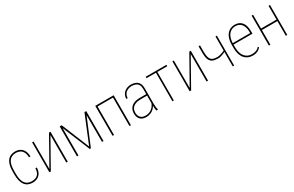

<svg xmlns="http://www.w3.org/2000/svg" viewBox="158 -1731 4493 2934"><g transform="rotate(-30 2404.0 -263.5)"><path d="M233.4 -14.6Q268.1 -14.6 299.6 -26.6Q331.1 -38.6 351.8 -70.1Q372.6 -101.6 375 -159.7H400.4Q397.9 -99.6 374.8 -62Q351.6 -24.4 314.5 -6.8Q277.3 10.7 233.4 10.7Q189.5 10.7 155 -4.4Q120.6 -19.5 97.2 -50Q73.7 -80.6 61.5 -127Q49.3 -173.3 49.3 -235.8V-292.5Q49.3 -355 61.5 -401.4Q73.7 -447.8 97.2 -478Q120.6 -508.3 155 -523.2Q189.5 -538.1 233.4 -538.1Q276.9 -538.1 314 -520.5Q351.1 -502.9 374.8 -462.6Q398.4 -422.4 400.4 -354H375Q373 -414.6 352.5 -449.2Q332 -483.9 300.8 -498.5Q269.5 -513.2 233.4 -513.2Q192.4 -513.2 162.4 -499.3Q132.3 -485.4 112.8 -457.5Q93.3 -429.7 83.7 -388.4Q74.2 -347.2 74.2 -292.5V-235.8Q74.2 -181.2 83.7 -139.6Q93.3 -98.1 112.8 -70.3Q132.3 -42.5 162.4 -28.6Q192.4 -14.6 233.4 -14.6Z M555.2 -44.4 828.1 -528.3H854V0H828.1V-483.9L555.2 0H529.8V-528.3H555.2Z M1252.9 -38.1 1453.6 -528.3H1481.9L1262.2 0H1242.2L1024.4 -528.3H1051.8ZM1043 -528.3V0H1016.6V-528.3ZM1458.5 0V-528.3H1484.9V0Z M1952.6 -528.3V-502.9H1660.2V-528.3ZM1670.4 -528.3V0H1644.5V-528.3ZM1968.8 -528.3V0H1942.9V-528.3Z M2408.7 -99.6V-386.2Q2408.7 -430.7 2393.1 -458.5Q2377.4 -486.3 2347.4 -499.8Q2317.4 -513.2 2273.9 -513.2Q2233.9 -513.2 2202.1 -497.3Q2170.4 -481.4 2151.9 -452.1Q2133.3 -422.9 2133.3 -382.8L2108.4 -384.3Q2108.4 -417 2120.6 -445.1Q2132.8 -473.1 2155 -493.9Q2177.2 -514.6 2207.8 -526.4Q2238.3 -538.1 2274.9 -538.1Q2321.3 -538.1 2356.9 -522.9Q2392.6 -507.8 2413.1 -474.4Q2433.6 -440.9 2433.6 -385.3V-106Q2433.6 -77.1 2436.8 -48.8Q2439.9 -20.5 2445.3 -4.4V0H2417Q2412.6 -19 2410.6 -46.4Q2408.7 -73.7 2408.7 -99.6ZM2418.5 -294.4 2419.4 -268.6H2293.5Q2248.5 -268.6 2216.1 -258.3Q2183.6 -248 2162.6 -229.7Q2141.6 -211.4 2131.6 -186.3Q2121.6 -161.1 2121.6 -131.3Q2121.6 -92.8 2136 -66.9Q2150.4 -41 2176 -27.8Q2201.7 -14.6 2234.9 -14.6Q2281.7 -14.6 2317.9 -32Q2354 -49.3 2378.7 -80.8Q2403.3 -112.3 2416 -155.3L2427.2 -131.3Q2419.4 -106 2403.8 -80.8Q2388.2 -55.7 2364.5 -34.9Q2340.8 -14.2 2308.6 -1.7Q2276.4 10.7 2234.9 10.7Q2193.4 10.7 2162.1 -5.4Q2130.9 -21.5 2113.8 -53.5Q2096.7 -85.4 2096.7 -133.8Q2096.7 -168.9 2109.1 -198.2Q2121.6 -227.5 2146 -249.3Q2170.4 -271 2206.8 -282.7Q2243.2 -294.4 2291 -294.4Z M2725.6 -528.3V0H2700.7V-528.3ZM2900.4 -528.3V-503.4H2534.2V-528.3Z M3030.8 -44.4 3303.7 -528.3H3329.6V0H3303.7V-483.9L3030.8 0H3005.4V-528.3H3030.8Z M3790.5 -528.3V0H3765.6V-528.3ZM3781.7 -290.5V-266.1Q3766.6 -255.4 3741.5 -243.9Q3716.3 -232.4 3688.5 -224.6Q3660.6 -216.8 3636.7 -216.8Q3578.6 -216.8 3541 -232.9Q3503.4 -249 3485.1 -291.7Q3466.8 -334.5 3466.8 -415V-528.3H3492.7V-415Q3492.7 -345.2 3507.6 -307.6Q3522.5 -270 3554.2 -255.6Q3585.9 -241.2 3636.7 -241.2Q3664.6 -243.7 3694.1 -251.5Q3723.6 -259.3 3747.6 -269.8Q3771.5 -280.3 3781.7 -290.5Z M4114.3 10.7Q4072.8 10.7 4036.9 -4.4Q4001 -19.5 3974.1 -50Q3947.3 -80.6 3932.1 -126.7Q3917 -172.9 3917 -234.4V-293.9Q3917 -355.5 3931.6 -401.4Q3946.3 -447.3 3972.4 -477.5Q3998.5 -507.8 4032.7 -522.9Q4066.9 -538.1 4105.5 -538.1Q4143.6 -538.1 4174.8 -525.9Q4206.1 -513.7 4229 -488Q4252 -462.4 4264.2 -421.4Q4276.4 -380.4 4276.4 -322.3V-283.2H3933.6V-308.1H4251V-322.8Q4251 -385.7 4233.2 -428.2Q4215.3 -470.7 4182.6 -491.9Q4149.9 -513.2 4105.5 -513.2Q4068.8 -513.2 4039.1 -498.8Q4009.3 -484.4 3987.5 -456.5Q3965.8 -428.7 3954.1 -387.7Q3942.4 -346.7 3942.4 -293.9V-234.4Q3942.4 -180.2 3955.3 -138.9Q3968.3 -97.7 3991.7 -70.1Q4015.1 -42.5 4046.6 -28.6Q4078.1 -14.6 4114.7 -14.6Q4152.8 -14.6 4186 -25.9Q4219.2 -37.1 4246.1 -68.4L4260.3 -53.2Q4245.6 -34.7 4225.1 -20Q4204.6 -5.4 4177.2 2.7Q4149.9 10.7 4114.3 10.7Z M4710 -285.2V-258.8H4419.9V-285.2ZM4429.2 -528.3V0H4403.3V-528.3ZM4727.5 -528.3V0H4702.1V-528.3Z"/></g></svg>

Font: Roboto Condensed Thin
Style: Regular
Weight: 250
Width: 3
Designer: Christian Robertson
Foundry: Google
Version: Version 3.009; 2024